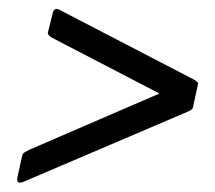

<svg xmlns="http://www.w3.org/2000/svg" viewBox="-20 -521 477 425"><path d="M33 -119Q17 -112 18 -126L29 -176Q30 -181 34 -183.5Q38 -186 46 -190L333 -314L96 -437Q85 -443 86 -449L97 -493Q98 -498 102 -500.5Q106 -503 116 -497L409 -345Q414 -342 416.5 -340Q419 -338 418 -333L408 -288Q408 -282 404.5 -279Q401 -276 396 -274Z"/></svg>

Font: Glory Medium
Style: Italic
Weight: 500
Italic angle: -12°
Version: Version 1.011